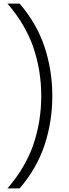

<svg xmlns="http://www.w3.org/2000/svg" viewBox="-20 -828 382 1068"><path d="M21.5 220Q122.5 103 166 -25.2Q209.5 -153.5 209.5 -294Q209.5 -434.5 166 -562.8Q122.5 -691 21.5 -808H89Q184.5 -697.5 227.8 -567Q271 -436.5 271 -294Q271 -151.5 227.8 -21Q184.5 109.5 89 220Z"/></svg>

Font: Encode Sans Semi Expanded Light
Style: Regular
Weight: 300
Width: 6
Designer: Multiple Designers
Foundry: Impallari Type
Version: Version 3.000; ttfautohint (v1.8.3) -l 8 -r 50 -G 200 -x 14 